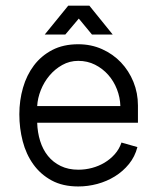

<svg xmlns="http://www.w3.org/2000/svg" viewBox="-20 -655 560 683"><path d="M260.3 -588.9 212.4 -532.2H139.2L222.7 -634.8H297.9L380.9 -532.2H307.1ZM468.8 -131.8Q460 -97.7 438.7 -71.5Q417.5 -45.4 388.7 -27.6Q359.9 -9.8 326.2 -0.7Q292.5 8.3 258.3 8.3Q203.1 8.3 163.6 -13.2Q124 -34.7 98.4 -70.6Q72.8 -106.4 60.8 -152.6Q48.8 -198.7 48.8 -248.5Q48.8 -297.9 61.8 -342.8Q74.7 -387.7 100.6 -422.1Q126.5 -456.5 165.8 -477.1Q205.1 -497.6 258.3 -497.6Q304.2 -497.6 343 -480.2Q381.8 -462.9 410.2 -433.1Q438.5 -403.3 454.6 -363.8Q470.7 -324.2 470.7 -279.8V-218.3H112.3Q113.3 -184.1 122.8 -153.6Q132.3 -123 150.6 -100.3Q168.9 -77.6 196 -64.5Q223.1 -51.3 258.8 -51.3Q283.2 -51.3 307.1 -57.6Q331.1 -64 351.6 -76.2Q372.1 -88.4 388.2 -106.4Q404.3 -124.5 412.1 -147.9ZM408.2 -277.8Q407.2 -308.6 396 -337.4Q384.8 -366.2 365 -388.7Q345.2 -411.1 318.1 -424.8Q291 -438.5 258.3 -438.5Q227.5 -438.5 201.4 -423.8Q175.3 -409.2 156 -386.2Q136.7 -363.3 125.2 -334.5Q113.8 -305.7 112.3 -277.8Z"/></svg>

Font: SengBuhan
Style: Regular
Weight: 400
Designer: John M. Durdin
Foundry: Lao Script for Windows
Version: Version 1.400